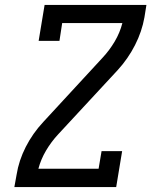

<svg xmlns="http://www.w3.org/2000/svg" viewBox="-20 -755 640 775"><path d="M38 0 47 -50Q56 -107 84 -162Q112 -217 155 -263L394 -522Q422 -552 443 -587.5Q464 -623 474 -662H231L220 -590H136L160 -735H571L563 -685Q553 -628 525 -573Q497 -518 455 -472L215 -213Q187 -183 166 -147.5Q145 -112 135 -74H378L390 -145H473L449 0Z"/></svg>

Font: Iosevka Curly Slab Extended
Style: Italic
Weight: 400
Width: 7
Italic angle: -9°
Monospace: yes
Designer: Belleve Invis
Foundry: Belleve Invis
Version: Version 11.1.0; ttfautohint (v1.8.3)